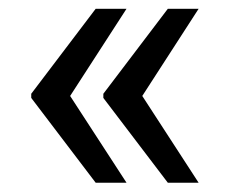

<svg xmlns="http://www.w3.org/2000/svg" viewBox="-20 -482 509 429"><path d="M136.7 -267.6 262.7 -73.7H193.8L49.8 -263.2V-272.5L193.8 -462.4H262.7ZM297.9 -267.6 423.8 -73.7H355L210.9 -263.2V-272.5L355 -462.4H423.8Z"/></svg>

Font: Roboto
Style: Regular
Weight: 400
Designer: Google
Version: Version 2.001047; 2015